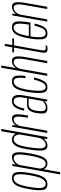

<svg xmlns="http://www.w3.org/2000/svg" viewBox="1094 -1920 1045 3274"><g transform="rotate(-90 1617.0 -282.5)"><path d="M113 3.5Q192 3.5 234 -63.8Q276 -131 305 -299Q332.5 -466 315.2 -534Q298 -602 219.5 -602Q140 -602 97.8 -534.2Q55.5 -466.5 27.5 -299Q-0.5 -131.5 16.8 -64Q34 3.5 113 3.5ZM117.5 -26Q69 -26 53.8 -81.5Q38.5 -137 65.5 -298.5Q93 -460 129.2 -516.5Q165.5 -573 214.5 -573Q263.5 -573 278.5 -517Q293.5 -461 266.5 -298.5Q239.5 -137.5 203 -81.8Q166.5 -26 117.5 -26Z M280.5 220H318.5L448.5 -515L456 -596H425ZM470 3.5Q535 3.5 572.5 -65.2Q610 -134 639.5 -299Q667.5 -465 654.2 -533.5Q641 -602 575.5 -602Q520.5 -602 477.2 -563.8Q434 -525.5 427 -484.5L437.5 -455.5Q444.5 -496.5 481.5 -534.5Q518.5 -572.5 559.5 -572.5Q604 -572.5 616.5 -516.2Q629 -460 601 -299Q573 -138 540 -82Q507 -26 463 -26Q421.5 -26 398 -64.2Q374.5 -102.5 382 -144L361 -114Q353.5 -73 384 -34.8Q414.5 3.5 470 3.5Z M883.5 0H917.5L1055.5 -785H1017.5L891.5 -70ZM767.5 3.5Q823.5 3.5 866 -34.8Q908.5 -73 916.5 -114L905 -144Q897.5 -102.5 861.5 -64.2Q825.5 -26 783.5 -26Q741.5 -26 729.2 -80.2Q717 -134.5 739.5 -288Q763 -456 797 -514.2Q831 -572.5 880 -572.5Q922.5 -572.5 944.8 -534.5Q967 -496.5 960 -455.5L980.5 -484.5Q988.5 -525.5 958.2 -563.8Q928 -602 872.5 -602Q802.5 -602 763.2 -530.8Q724 -459.5 701.5 -286.5Q678.5 -129.5 691.8 -63Q705 3.5 767.5 3.5Z M1247 -329H1285Q1310.5 -474 1303.2 -537.8Q1296 -601.5 1235 -601.5Q1179.5 -601.5 1140.2 -562.5Q1101 -523.5 1092 -469.5L1104.5 -453Q1112 -494 1143.8 -533Q1175.5 -572 1218 -572Q1257.5 -572 1264.5 -520Q1271.5 -468 1247 -329ZM987 0H1025L1114 -504.5L1123 -596H1092Z M1405.5 3.5Q1432.5 3.5 1453.8 -1.8Q1475 -7 1491 -15.8Q1507 -24.5 1517.2 -34Q1527.5 -43.5 1532 -52L1526 0H1557L1624.5 -385Q1639.5 -467 1633.2 -514.2Q1627 -561.5 1601.5 -581.8Q1576 -602 1532.5 -602Q1503.5 -602 1479 -591.8Q1454.5 -581.5 1433.8 -558Q1413 -534.5 1396.5 -494.8Q1380 -455 1367 -396L1404 -391.5Q1419.5 -459.5 1438 -499Q1456.5 -538.5 1479 -555.5Q1501.5 -572.5 1528.5 -572.5Q1558.5 -572.5 1575.5 -554.5Q1592.5 -536.5 1596 -495.5Q1599.5 -454.5 1586.5 -385L1579.5 -344H1467Q1447 -344 1428.5 -339.8Q1410 -335.5 1393.8 -324.2Q1377.5 -313 1364 -293.2Q1350.5 -273.5 1340.5 -242.5Q1330.5 -211.5 1324.5 -168Q1314.5 -96 1321.5 -59.2Q1328.5 -22.5 1350.5 -9.5Q1372.5 3.5 1405.5 3.5ZM1419 -25Q1396.5 -25 1381 -36.2Q1365.5 -47.5 1360.5 -78.8Q1355.5 -110 1363.5 -170Q1369.5 -216.5 1380.8 -245.8Q1392 -275 1407.2 -290.8Q1422.5 -306.5 1439.5 -312.2Q1456.5 -318 1474 -318H1575L1534 -85.5Q1527 -72.5 1511.2 -58.2Q1495.5 -44 1472.5 -34.5Q1449.5 -25 1419 -25Z M1765 3.5Q1843 3.5 1880.8 -72.5Q1918.5 -148.5 1932.5 -222.5L1897 -228Q1883.5 -157 1851 -91.5Q1818.5 -26 1769.5 -26Q1721 -26 1710.5 -93.8Q1700 -161.5 1718 -289.5Q1740 -449.5 1775.8 -511Q1811.5 -572.5 1865 -572.5Q1913.5 -572.5 1924.2 -516Q1935 -459.5 1921.5 -368.5L1959 -373.5Q1972.5 -467.5 1959.8 -534.8Q1947 -602 1869 -602Q1784.5 -602 1742.8 -529Q1701 -456 1679.5 -288.5Q1661.5 -154 1673.8 -75.2Q1686 3.5 1765 3.5Z M1961 0H1999L2138 -785H2100ZM2176.5 0H2214.5L2282 -381Q2300 -486 2288.5 -544Q2277 -602 2213 -602Q2156.5 -602 2114.5 -559.5Q2072.5 -517 2063 -465L2077.5 -445Q2086 -494 2120.2 -533.2Q2154.5 -572.5 2196 -572.5Q2239.5 -572.5 2250.8 -526.8Q2262 -481 2244.5 -383Z M2420 5.5Q2448 5.5 2475 -3L2480.5 -32Q2458 -24 2436.5 -24Q2410.5 -24 2400 -38.5Q2389.5 -53 2398 -101L2480.5 -566.5H2598.5L2603.5 -596H2485.5L2507.5 -723.5H2469.5L2447.5 -596H2364.5L2359.5 -566.5H2442.5L2358 -89Q2348 -32 2366 -13.2Q2384 5.5 2420 5.5Z M2680.5 3.5 2685.5 -25.5Q2634.5 -25.5 2624 -95Q2613 -164.5 2636 -300.5Q2662.5 -455.5 2698.5 -514.5Q2733.5 -573 2783 -573Q2834 -573 2847.5 -515Q2859 -458.5 2834.5 -313.5H2632L2627.5 -286H2868.5Q2870 -294 2871 -301Q2899.5 -463.5 2884.5 -533Q2869.5 -602 2788 -602Q2708.5 -602 2667 -531Q2625.5 -460.5 2598 -300Q2575 -160.5 2587 -78Q2599.5 3.5 2680.5 3.5ZM2685.5 -25.5 2680.5 3.5Q2725 3.5 2757.5 -17Q2789.5 -38 2813.5 -90.5Q2836.5 -143 2852.5 -213.5L2816.5 -218Q2803.5 -159 2784 -109.5Q2764.5 -60 2740 -42.5Q2714.5 -25.5 2685.5 -25.5Z M2886 0H2924L3014 -510L3023 -596.5H2992ZM3101 0H3139L3205.5 -379.5Q3224 -484.5 3213 -543.2Q3202 -602 3138.5 -602Q3082 -602 3039.2 -559.5Q2996.5 -517 2987 -465L3001.5 -445Q3010 -494 3045 -533.2Q3080 -572.5 3121 -572.5Q3164.5 -572.5 3175.5 -526.8Q3186.5 -481 3168.5 -383Z"/></g></svg>

Font: Anybody Condensed ExtraLight
Style: Italic
Weight: 250
Width: 3
Italic angle: -10°
Version: Version 1.113;gftools[0.9.25]